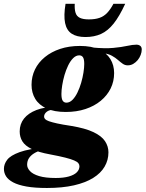

<svg xmlns="http://www.w3.org/2000/svg" viewBox="-111 -700 744 980"><path d="M541 -366.5Q527 -366.5 515.5 -374.5Q504 -382.5 491 -394Q478 -405.5 460.5 -415.2Q443 -425 417.8 -428.2Q392.5 -431.5 356 -424L360.5 -457.5Q425 -451.5 467.5 -455.5Q510 -459.5 538 -465.8Q566 -472 585.5 -472Q597 -472 604.8 -466Q612.5 -460 612.5 -447.5Q612.5 -434 607 -419.5Q601.5 -405 591.8 -393.2Q582 -381.5 569.2 -374Q556.5 -366.5 541 -366.5ZM228 -176Q244.5 -176 258.8 -190.2Q273 -204.5 284.2 -227.5Q295.5 -250.5 303.2 -277.2Q311 -304 315 -329.5Q319 -355 319 -373.5Q319 -398 312.5 -407.8Q306 -417.5 293.5 -417.5Q277 -417.5 262.8 -403.5Q248.5 -389.5 237.2 -366.5Q226 -343.5 218.2 -316.8Q210.5 -290 206.5 -264.5Q202.5 -239 202.5 -220.5Q202.5 -196 209 -186Q215.5 -176 228 -176ZM297 -465.5Q356 -465.5 394.5 -447.8Q433 -430 452.2 -398.8Q471.5 -367.5 471.5 -327Q471.5 -284.5 453.8 -248.5Q436 -212.5 403.2 -185.5Q370.5 -158.5 325.2 -143.5Q280 -128.5 224.5 -128.5Q166 -128.5 127 -146.2Q88 -164 69 -195.2Q50 -226.5 50 -267Q50 -309.5 67.5 -345.5Q85 -381.5 118 -408.5Q151 -435.5 196.2 -450.5Q241.5 -465.5 297 -465.5ZM128.5 259.5Q66.5 259.5 24.2 252Q-18 244.5 -43.5 231Q-69 217.5 -80 200Q-91 182.5 -91 162Q-91 137.5 -74.2 115.5Q-57.5 93.5 -10.8 76.5Q36 59.5 126.5 51H171L166.5 56.5Q132 59 106 65.5Q80 72 62.8 82.8Q45.5 93.5 36.5 107.8Q27.5 122 27.5 141Q27.5 157.5 42 173.2Q56.5 189 88.8 198.8Q121 208.5 173.5 208.5Q213 208.5 240.2 200.8Q267.5 193 281 179.5Q294.5 166 294.5 148.5Q294.5 140 288.8 132.8Q283 125.5 267.2 118.8Q251.5 112 222 104.5Q192.5 97 144.5 88Q84.5 77 50.8 60.5Q17 44 3.2 21.5Q-10.5 -1 -10.5 -29Q-10.5 -67 11.5 -94.8Q33.5 -122.5 75.2 -138.5Q117 -154.5 177 -155.5L182.5 -141.5Q144.5 -142 129.2 -130.8Q114 -119.5 114 -104.5Q114 -98 119.2 -92.2Q124.5 -86.5 139 -81.2Q153.5 -76 180.5 -70Q207.5 -64 251.5 -57.5Q324.5 -45.5 366.2 -25.5Q408 -5.5 425.2 20.8Q442.5 47 442.5 77.5Q442.5 117 423 150.5Q403.5 184 364.5 208.2Q325.5 232.5 266.5 246Q207.5 259.5 128.5 259.5ZM342.5 -601Q374.5 -601 396.8 -608.8Q419 -616.5 435.8 -634Q452.5 -651.5 468 -680.5H528Q498.5 -616.5 469 -579.5Q439.5 -542.5 404.8 -526.8Q370 -511 325 -511Q281 -511 255 -528Q229 -545 221.2 -582.5Q213.5 -620 223.5 -680.5H270.5Q269 -652 274.8 -634.2Q280.5 -616.5 297 -608.8Q313.5 -601 342.5 -601Z"/></svg>

Font: Newsreader 16pt 16pt ExtraBold
Style: Italic
Weight: 800
Italic angle: -17°
Version: Version 1.003